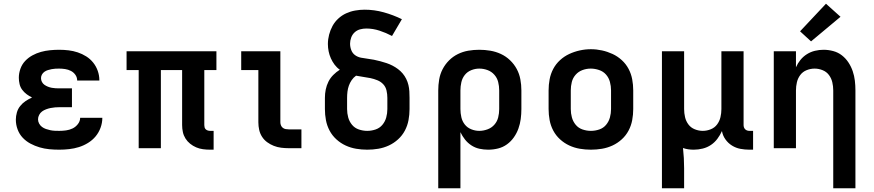

<svg xmlns="http://www.w3.org/2000/svg" viewBox="-20 -795 4690 1030"><path d="M298 8Q271 8 244.5 5.5Q218 3 192.5 -4.5Q167 -12 143.5 -24.5Q120 -37 102 -56Q84 -75 74.5 -100.5Q65 -126 65 -153Q65 -172 70.5 -191.5Q76 -211 88.5 -226.5Q101 -242 117.5 -253Q134 -264 152 -272Q137 -279 123 -289.5Q109 -300 99 -313.5Q89 -327 85 -344Q81 -361 81 -378Q81 -402 89.5 -426Q98 -450 115 -468Q132 -486 154 -498Q176 -510 199.5 -516.5Q223 -523 248 -525.5Q273 -528 297 -528Q323 -528 348 -525Q373 -522 397 -514Q421 -506 442.5 -492.5Q464 -479 480 -459Q496 -439 504.5 -414.5Q513 -390 513 -365Q513 -364 513 -363.5Q513 -363 513 -363H394Q394 -363 394 -363Q394 -363 394 -363Q394 -380 384.5 -393.5Q375 -407 360.5 -414.5Q346 -422 329.5 -424.5Q313 -427 297 -427Q287 -427 277 -426.5Q267 -426 257 -424Q247 -422 237 -419Q227 -416 218.5 -410Q210 -404 205 -395Q200 -386 200 -376Q200 -376 200 -376Q200 -376 200 -376Q200 -365 205 -355.5Q210 -346 218.5 -340Q227 -334 237 -330Q247 -326 257.5 -324Q268 -322 278.5 -321.5Q289 -321 300 -321H366V-220H300Q288 -220 275.5 -219Q263 -218 251 -215.5Q239 -213 227 -208.5Q215 -204 205.5 -197Q196 -190 190 -178.5Q184 -167 184 -155Q184 -143 190 -132Q196 -121 205.5 -114Q215 -107 226.5 -103Q238 -99 250 -96.5Q262 -94 274 -93.5Q286 -93 298 -93Q316 -93 334.5 -95.5Q353 -98 369.5 -106Q386 -114 398 -129.5Q410 -145 410 -163H529Q529 -163 529 -163Q529 -163 529 -163Q529 -136 519.5 -110Q510 -84 493 -63.5Q476 -43 452.5 -28.5Q429 -14 403.5 -6Q378 2 351 5Q324 8 298 8Z M1107 8Q1088 8 1069 5.5Q1050 3 1032.5 -4.5Q1015 -12 1000 -24Q985 -36 975 -52Q965 -68 961 -86.5Q957 -105 957 -124V-419H843V0H724V-419H659V-520H1141V-419H1076V-124Q1076 -118 1077.5 -112Q1079 -106 1083.5 -101.5Q1088 -97 1094.5 -95Q1101 -93 1107 -93H1126V8Z M1529 0Q1509 0 1488.5 -2.5Q1468 -5 1449 -12.5Q1430 -20 1413.5 -32Q1397 -44 1386 -61Q1375 -78 1370.5 -98Q1366 -118 1366 -139V-419H1274V-520H1484V-139Q1484 -130 1487.5 -122Q1491 -114 1497.5 -109Q1504 -104 1512.5 -102.5Q1521 -101 1529 -101H1597V0Z M1950 8Q1920 8 1890.5 3Q1861 -2 1834 -14.5Q1807 -27 1784.5 -47.5Q1762 -68 1748 -94.5Q1734 -121 1728.5 -150.5Q1723 -180 1723 -210V-270Q1723 -293 1727.5 -315Q1732 -337 1742 -357Q1752 -377 1768 -393Q1784 -409 1803 -421Q1787 -432 1775 -448Q1763 -464 1755 -482Q1747 -500 1743 -519.5Q1739 -539 1739 -559Q1739 -584 1745.5 -609Q1752 -634 1764 -656Q1776 -678 1795 -695.5Q1814 -713 1837 -723.5Q1860 -734 1885.5 -738.5Q1911 -743 1936 -743Q1988 -743 2038.5 -729Q2089 -715 2136 -692L2083 -602Q2051 -619 2016 -630.5Q1981 -642 1945 -642Q1928 -642 1911.5 -637.5Q1895 -633 1882.5 -621.5Q1870 -610 1864 -593.5Q1858 -577 1858 -561Q1858 -543 1864.5 -526Q1871 -509 1885 -499Q1899 -489 1916.5 -485.5Q1934 -482 1951.5 -480Q1969 -478 1986 -474.5Q2003 -471 2020 -466.5Q2037 -462 2053.5 -456.5Q2070 -451 2085.5 -443Q2101 -435 2115 -424.5Q2129 -414 2140 -401Q2151 -388 2159 -372Q2167 -356 2171 -339Q2175 -322 2176 -305Q2177 -288 2177 -270V-210Q2177 -180 2171.5 -150.5Q2166 -121 2152 -94.5Q2138 -68 2115.5 -47.5Q2093 -27 2066 -14.5Q2039 -2 2009.5 3Q1980 8 1950 8ZM1950 -93Q1973 -93 1995 -100.5Q2017 -108 2031.5 -125.5Q2046 -143 2052 -165Q2058 -187 2058 -210V-270Q2058 -290 2053.5 -309.5Q2049 -329 2036 -343Q2023 -357 2004.5 -364.5Q1986 -372 1967 -376Q1948 -380 1928.5 -382.5Q1909 -385 1890 -389Q1876 -379 1866.5 -365Q1857 -351 1851.5 -335.5Q1846 -320 1844 -303.5Q1842 -287 1842 -270V-210Q1842 -187 1848 -165Q1854 -143 1868.5 -125.5Q1883 -108 1905 -100.5Q1927 -93 1950 -93Z M2331 215V-310Q2331 -339 2336 -368.5Q2341 -398 2354.5 -424Q2368 -450 2389 -471Q2410 -492 2436.5 -505Q2463 -518 2492 -523Q2521 -528 2551 -528Q2581 -528 2610.5 -523Q2640 -518 2667 -505.5Q2694 -493 2716 -472Q2738 -451 2752 -425Q2766 -399 2771.5 -369.5Q2777 -340 2777 -310V-210Q2777 -183 2773.5 -156.5Q2770 -130 2761 -105Q2752 -80 2736.5 -58Q2721 -36 2699.5 -20.5Q2678 -5 2652 1.5Q2626 8 2599 8Q2575 8 2552 3Q2529 -2 2509 -15Q2489 -28 2474.5 -46.5Q2460 -65 2450 -86V215ZM2551 -93Q2573 -93 2595 -101Q2617 -109 2632 -126Q2647 -143 2652.5 -165Q2658 -187 2658 -210V-310Q2658 -333 2652.5 -355Q2647 -377 2632 -394Q2617 -411 2595.5 -419Q2574 -427 2551 -427Q2529 -427 2508 -418.5Q2487 -410 2473.5 -393Q2460 -376 2455 -354Q2450 -332 2450 -310V-210Q2450 -188 2455 -166Q2460 -144 2473.5 -127Q2487 -110 2508 -101.5Q2529 -93 2551 -93Z M3150 8Q3120 8 3090.5 3Q3061 -2 3034 -14.5Q3007 -27 2984.5 -47.5Q2962 -68 2948 -94.5Q2934 -121 2928.5 -150.5Q2923 -180 2923 -210V-310Q2923 -340 2928.5 -369.5Q2934 -399 2948 -425.5Q2962 -452 2984.5 -472.5Q3007 -493 3034 -505.5Q3061 -518 3090.5 -524.5Q3120 -531 3150 -531Q3180 -531 3209.5 -524.5Q3239 -518 3266 -505.5Q3293 -493 3315.5 -472.5Q3338 -452 3352 -425.5Q3366 -399 3371.5 -369.5Q3377 -340 3377 -310V-210Q3377 -180 3371.5 -150.5Q3366 -121 3352 -94.5Q3338 -68 3315.5 -47.5Q3293 -27 3266 -14.5Q3239 -2 3209.5 3Q3180 8 3150 8ZM3150 -93Q3173 -93 3195 -100.5Q3217 -108 3231.5 -125.5Q3246 -143 3252 -165Q3258 -187 3258 -210V-310Q3258 -333 3252 -355.5Q3246 -378 3231 -395Q3216 -412 3193.5 -419.5Q3171 -427 3149 -427Q3126 -427 3104.5 -419Q3083 -411 3068 -394Q3053 -377 3047.5 -355Q3042 -333 3042 -310V-210Q3042 -187 3048 -165Q3054 -143 3068.5 -125.5Q3083 -108 3105 -100.5Q3127 -93 3150 -93Z M3531 215V-520H3650V-210Q3650 -188 3655 -166.5Q3660 -145 3673 -127.5Q3686 -110 3707 -101.5Q3728 -93 3750 -93Q3772 -93 3793 -101.5Q3814 -110 3827 -127.5Q3840 -145 3845 -166.5Q3850 -188 3850 -210V-520H3969V-124Q3969 -118 3971 -112Q3973 -106 3977.5 -101.5Q3982 -97 3988 -95Q3994 -93 4000 -93H4020V8H4000Q3976 8 3952 3.5Q3928 -1 3907 -14Q3886 -27 3871.5 -47.5Q3857 -68 3853 -92Q3843 -70 3828.5 -50.5Q3814 -31 3794 -17.5Q3774 -4 3750 2Q3726 8 3702 8Q3687 8 3672.5 6Q3658 4 3644 -1Q3647 26 3648.5 53Q3650 80 3650 107V215Z M4450 215V-310Q4450 -332 4445 -353.5Q4440 -375 4427 -392.5Q4414 -410 4393 -418.5Q4372 -427 4350 -427Q4328 -427 4307 -418.5Q4286 -410 4273 -392.5Q4260 -375 4255 -353.5Q4250 -332 4250 -310V0H4131V-520H4250V-434Q4259 -455 4274 -473.5Q4289 -492 4309 -504.5Q4329 -517 4352 -522.5Q4375 -528 4398 -528Q4424 -528 4450 -521Q4476 -514 4496.5 -498Q4517 -482 4531.5 -460Q4546 -438 4554.5 -413Q4563 -388 4566 -362Q4569 -336 4569 -310V215ZM4331 -573 4272 -627 4411 -775 4489 -705Z"/></svg>

Font: Zed Sans Extended
Style: Bold
Weight: 700
Width: 7
Designer: Belleve Invis
Foundry: Belleve Invis
Version: Version 1.0.0; ttfautohint (v1.8.4)